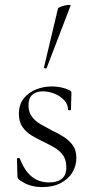

<svg xmlns="http://www.w3.org/2000/svg" viewBox="-20 -751 378 782"><path d="M96 -322Q96 -295 109.5 -276.5Q123 -258 144.5 -245.5Q166 -233 189 -221Q215 -209 238 -194.5Q261 -180 276 -160Q291 -140 291 -108Q291 -76 275 -49Q259 -22 227.5 -5.5Q196 11 151 11Q127 11 104 4.5Q81 -2 57 -20Q55 -22 53 -25Q51 -28 51 -32L49 -104Q49 -107 54.5 -107.5Q60 -108 61 -105Q74 -71 91.5 -49.5Q109 -28 131 -18Q153 -8 180 -8Q215 -8 233.5 -24.5Q252 -41 250 -74Q249 -103 235 -121Q221 -139 200 -151Q179 -163 156 -174Q131 -186 108.5 -199.5Q86 -213 71.5 -234Q57 -255 57 -288Q57 -326 77 -350.5Q97 -375 127.5 -387Q158 -399 191 -399Q209 -399 227 -395.5Q245 -392 262 -384Q271 -380 271 -373Q271 -358 270 -341Q269 -324 269 -304Q269 -302 263 -302Q257 -302 257 -304Q257 -327 240.5 -344Q224 -361 200.5 -370Q177 -379 154 -379Q127 -379 111.5 -365Q96 -351 96 -322ZM170 -474Q169 -471 163.5 -472.5Q158 -474 159 -476L216 -716Q217 -719 225 -722.5Q233 -726 243.5 -728.5Q254 -731 261.5 -731Q269 -731 267 -727Z"/></svg>

Font: Cormorant Garamond Light Light
Style: Regular
Weight: 300
Version: Version 4.001